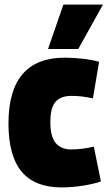

<svg xmlns="http://www.w3.org/2000/svg" viewBox="-20 -809 471 839"><path d="M17 -269Q17 -557 263 -557Q304 -557 345 -552Q386 -547 413 -539L386 -379Q340 -390 292 -390Q245 -390 222.5 -364Q200 -338 200 -275Q200 -212 223.5 -184Q247 -156 291 -156Q315 -156 339 -159Q363 -162 390 -168L421 -16Q389 -5 341.5 2.5Q294 10 249 10Q132 10 74.5 -59Q17 -128 17 -269ZM190 -595 257 -789H430L322 -595Z"/></svg>

Font: Georama SemiCondensed ExtraBold
Style: Regular
Weight: 800
Width: 4
Designer: Jean-Baptiste Levee
Foundry: Production Type
Version: Version 1.000